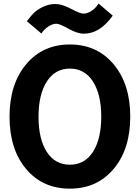

<svg xmlns="http://www.w3.org/2000/svg" viewBox="-20 -1075 810 1112"><path d="M135.7 -952.1Q156.2 -979.5 173.8 -998Q191.4 -1016.6 226.6 -1034.2Q261.7 -1051.8 301.8 -1051.8Q338.9 -1051.8 391.6 -1023.9Q444.3 -996.1 461.9 -996.1Q486.3 -996.1 511.2 -1012.7Q536.1 -1029.3 550.8 -1054.7L632.8 -984.4Q558.6 -879.9 465.8 -879.9Q427.7 -879.9 376.5 -908.7Q325.2 -937.5 306.6 -937.5Q284.2 -937.5 259.8 -921.4Q235.4 -905.3 219.7 -880.9ZM35.2 -399.4Q35.2 -587.9 131.3 -702.6Q227.5 -817.4 384.8 -817.4Q542 -817.4 638.2 -702.6Q734.4 -587.9 734.4 -399.4Q734.4 -210.9 638.2 -96.7Q542 17.6 384.8 17.6Q226.6 17.6 130.9 -96.7Q35.2 -210.9 35.2 -399.4ZM203.1 -399.4Q203.1 -269.5 251 -195.3Q298.8 -121.1 384.8 -121.1Q470.7 -121.1 518.6 -195.8Q566.4 -270.5 566.4 -399.4Q566.4 -527.3 518.6 -602.5Q470.7 -677.7 384.8 -677.7Q298.8 -677.7 251 -602.5Q203.1 -527.3 203.1 -399.4Z"/></svg>

Font: Gothic A1 Black
Style: Regular
Weight: 900
Version: Version 2.50